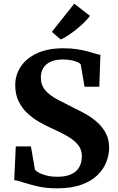

<svg xmlns="http://www.w3.org/2000/svg" viewBox="-20 -1015 642 1046"><path d="M290.5 11Q231 11 185 0.2Q139 -10.5 107 -21.2Q75 -32 57.5 -33.5L66 -217.5H148.5L170.5 -89.5Q179 -80.5 196 -72Q213 -63.5 237.5 -57.8Q262 -52 291.5 -52Q338.5 -52 368.2 -65.8Q398 -79.5 412 -105Q426 -130.5 426 -164Q426 -201 404.2 -227Q382.5 -253 344.2 -274.8Q306 -296.5 255 -319Q225.5 -332.5 192.2 -351.5Q159 -370.5 129.5 -397.8Q100 -425 81.5 -463Q63 -501 63 -552Q63 -606 92.8 -651.5Q122.5 -697 181 -724.5Q239.5 -752 325.5 -752Q366.5 -752 398.8 -747Q431 -742 455.8 -735.5Q480.5 -729 498.2 -723.2Q516 -717.5 527 -716.5L521 -542.5H440.5L419.5 -665.5Q414.5 -671 401 -677Q387.5 -683 367.5 -687Q347.5 -691 323.5 -691Q281.5 -691 254.8 -678.2Q228 -665.5 215.2 -643.5Q202.5 -621.5 202.5 -593Q202.5 -551.5 226.5 -523.5Q250.5 -495.5 291 -474Q331.5 -452.5 379.5 -428.5Q411.5 -413.5 445.5 -394.5Q479.5 -375.5 508.8 -349.8Q538 -324 556.2 -289.8Q574.5 -255.5 574.5 -210Q574.5 -171.5 559.2 -132.2Q544 -93 511 -60.8Q478 -28.5 423.5 -8.8Q369 11 290.5 11ZM311 -800 262.5 -841.5 384.5 -995 470 -928.5Q455.5 -909 435.8 -890Q416 -871 394.5 -853.8Q373 -836.5 351.8 -822.8Q330.5 -809 311.5 -800Z"/></svg>

Font: Merriweather 20pt
Style: Bold
Weight: 700
Version: Version 2.100